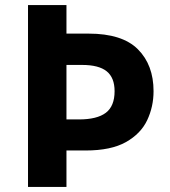

<svg xmlns="http://www.w3.org/2000/svg" viewBox="-20 -734 668 754"><path d="M583 -376Q583 -315 558 -262Q533 -209 474.5 -176Q416 -143 316 -143H241V0H90V-714H241V-602H328Q460 -602 521.5 -540.5Q583 -479 583 -376ZM290 -265Q361 -265 395.5 -291Q430 -317 430 -376Q430 -429 399 -454Q368 -479 302 -479H241V-265Z"/></svg>

Font: Noto Sans Telugu
Style: Bold
Weight: 700
Designer: Jelle Bosma - Monotype Design Team
Foundry: Monotype Imaging Inc.
Version: Version 2.005; ttfautohint (v1.8.4.7-5d5b)